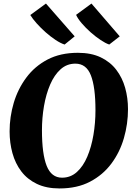

<svg xmlns="http://www.w3.org/2000/svg" viewBox="-20 -1050 748 1080"><path d="M315 10Q240.5 10 187 -15.8Q133.5 -41.5 99.8 -86Q66 -130.5 50 -188.5Q34 -246.5 34 -311Q34 -392.5 57.2 -471Q80.5 -549.5 127.8 -613.2Q175 -677 247.2 -715Q319.5 -753 418 -753Q493 -753 546.5 -727.5Q600 -702 634 -657.5Q668 -613 684 -556Q700 -499 700 -436Q700 -353 677 -273.2Q654 -193.5 606.5 -129.8Q559 -66 486.5 -28Q414 10 315 10ZM329 -50.5Q377 -50.5 412.5 -82.5Q448 -114.5 471 -168.8Q494 -223 505.5 -290.8Q517 -358.5 517 -430Q517 -560.5 491.2 -626.2Q465.5 -692 404 -692Q356 -692 320.8 -660.2Q285.5 -628.5 262.2 -574.5Q239 -520.5 227.5 -453.8Q216 -387 216 -317Q216 -184 242.5 -117.2Q269 -50.5 329 -50.5ZM653.5 -845.5 594.5 -799.5Q573.5 -806.5 545.8 -825Q518 -843.5 490 -868.2Q462 -893 439.8 -919Q417.5 -945 408 -966.5L494.5 -1030ZM400 -845.5 343.5 -799.5Q321 -806.5 293 -825Q265 -843.5 237 -868.2Q209 -893 186 -918.8Q163 -944.5 150.5 -965.5L238.5 -1030Z"/></svg>

Font: Merriweather Black
Style: Italic
Weight: 900
Italic angle: -7.8°
Designer: Eben Sorkin
Foundry: Eben Sorkin
Version: Version 2.200;gftools[0.9.31]